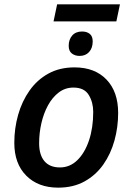

<svg xmlns="http://www.w3.org/2000/svg" viewBox="-20 -862 614 891"><path d="M250 8.8Q157.2 8.8 101.8 -46.9Q46.4 -102.5 46.4 -199.2Q46.4 -266.6 64.2 -329.3Q82 -392.1 117.2 -441.9Q152.3 -491.7 204.6 -520.5Q256.8 -549.3 325.7 -549.3Q419.9 -549.3 474.1 -492.9Q528.3 -436.5 528.3 -337.9Q528.3 -272 511.2 -210Q494.1 -147.9 459.5 -98.6Q424.8 -49.3 372.6 -20.3Q320.3 8.8 250 8.8ZM258.3 -85Q304.2 -85 338.9 -118.7Q373.5 -152.3 393.1 -210.7Q412.6 -269 412.6 -342.8Q412.6 -387.2 391.8 -421.4Q371.1 -455.6 320.8 -455.6Q282.7 -455.6 253.2 -433.3Q223.6 -411.1 203.1 -373.8Q182.6 -336.4 172.1 -290.5Q161.6 -244.6 161.6 -197.3Q161.6 -143.1 186.3 -114Q210.9 -85 258.3 -85ZM228.5 -762.7 245.1 -841.8H536.6L520 -762.7ZM349.6 -602.5Q328.1 -602.5 313.5 -613.8Q298.8 -625 298.8 -649.4Q298.8 -678.7 315.2 -697.3Q331.5 -715.8 360.8 -715.8Q382.8 -715.8 396.5 -704.8Q410.2 -693.8 410.2 -669.9Q410.2 -639.2 393.6 -620.8Q377 -602.5 349.6 -602.5Z"/></svg>

Font: Open Sans SemiBold
Style: Italic
Weight: 600
Italic angle: -12°
Designer: Monotype Design Team
Foundry: Monotype Imaging Inc.
Version: Version 3.003; ttfautohint (v1.8.4)